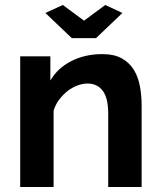

<svg xmlns="http://www.w3.org/2000/svg" viewBox="-20 -750 644 770"><path d="M232 -730 317 -667 402 -730 471 -698 365 -597H268L162 -698ZM548 0H414V-294Q414 -357 392 -386Q370 -415 331 -415Q311 -415 290 -407Q269 -399 250.5 -384.5Q232 -370 217 -350Q202 -330 195 -306V0H61V-524H182V-427Q211 -477 266 -505Q321 -533 390 -533Q439 -533 470 -515Q501 -497 518 -468Q535 -439 541.5 -402Q548 -365 548 -327Z"/></svg>

Font: Oxford Sans
Style: Bold
Weight: 700
Designer: Matt McInerney, Pablo Impallari, Rodrigo Fuenzalida
Foundry: Matt McInerney, Pablo Impallari, Rodrigo Fuenzalida
Version: Version 3.000g; ttfautohint (v1.5) -l 8 -r 28 -G 28 -x 14 -D